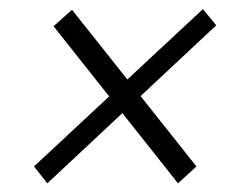

<svg xmlns="http://www.w3.org/2000/svg" viewBox="-20 -580 534 432"><path d="M86.5 -167.5 56.5 -205.5 436.5 -559.5 466.5 -523ZM380.5 -167.5 100.5 -521 142 -558 422 -205.5Z"/></svg>

Font: Public Sans Thin ExtraLight
Style: Italic
Weight: 250
Italic angle: -8°
Version: Version 2.001